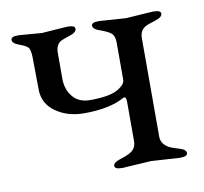

<svg xmlns="http://www.w3.org/2000/svg" viewBox="-55 -462 558 524"><g transform="rotate(-10 224.0 -200.0)"><path d="M243.2 2.9Q223.1 2.9 223.1 -6.3Q223.1 -15.6 241.7 -21.5Q260.3 -27.3 266.1 -30.8Q288.1 -40.5 288.1 -63V-171.9Q288.1 -189 279.8 -185.1Q238.8 -162.1 167 -162.1Q122.1 -162.1 89.4 -185.1Q56.6 -208 56.2 -247.1L55.2 -336.9Q54.7 -356.9 49.8 -363.8Q44.9 -370.1 25.9 -377Q6.8 -383.8 6.8 -393.6Q6.8 -403.3 26.9 -402.8H29.8L91.8 -397.9L161.1 -402.8H164.1Q184.1 -402.8 184.1 -393.6Q184.1 -383.8 166.5 -377.9Q148.9 -372.1 142.1 -369.1Q125 -361.3 125 -336.9V-265.1Q125 -235.4 142.1 -214.8Q159.2 -194.3 190.9 -194.8Q252 -194.8 273.9 -212.9Q288.1 -222.7 288.1 -233.9V-336.9Q288.1 -355 279.3 -362.8Q270.5 -370.1 250.5 -377Q230 -383.8 230 -393.6Q230 -403.3 250 -402.8H252.9L325.2 -397.9L398.9 -402.8H401.9Q421.9 -402.8 421.9 -393.6Q421.9 -383.8 403.3 -377.9Q384.8 -372.1 377.9 -369.1Q357.9 -360.4 357.9 -336.9V-63Q357.9 -43 380.4 -30.8Q386.7 -27.8 405.8 -22Q424.8 -16.6 424.8 -6.8Q424.8 2.9 404.8 2.9H401.9L324.2 -2L246.1 2.9Z"/></g></svg>

Font: EBGaramond
Style: Regular
Weight: 400
Version: Version 000.012g